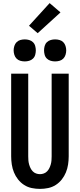

<svg xmlns="http://www.w3.org/2000/svg" viewBox="-20 -1210 515 1238"><path d="M238 8Q211 8 184.5 2.5Q158 -3 135.5 -17.5Q113 -32 96.5 -53Q80 -74 70 -98.5Q60 -123 56 -149.5Q52 -176 52 -202V-735H162V-202Q162 -189 163 -176Q164 -163 167.5 -150.5Q171 -138 176.5 -126.5Q182 -115 191 -105.5Q200 -96 212.5 -91.5Q225 -87 238 -87Q250 -87 262.5 -91.5Q275 -96 284 -105.5Q293 -115 298.5 -126.5Q304 -138 307.5 -150.5Q311 -163 312 -176Q313 -189 313 -202V-735H423V-202Q423 -176 419 -149.5Q415 -123 405 -98.5Q395 -74 378.5 -53Q362 -32 339.5 -17.5Q317 -3 290.5 2.5Q264 8 238 8ZM335 -814Q321 -814 307 -818Q293 -822 282.5 -832Q272 -842 268 -856.5Q264 -871 264 -885Q264 -899 268 -913.5Q272 -928 282.5 -938Q293 -948 307 -952Q321 -956 335 -956Q350 -956 364 -952Q378 -948 388 -938Q398 -928 402.5 -913.5Q407 -899 407 -885Q407 -871 402.5 -856.5Q398 -842 388 -832Q378 -822 364 -818Q350 -814 335 -814ZM140 -814Q125 -814 111 -818Q97 -822 87 -832Q77 -842 72.5 -856.5Q68 -871 68 -885Q68 -899 72.5 -913.5Q77 -928 87 -938Q97 -948 111 -952Q125 -956 140 -956Q154 -956 168 -952Q182 -948 192.5 -938Q203 -928 207 -913.5Q211 -899 211 -885Q211 -871 207 -856.5Q203 -842 192.5 -832Q182 -822 168 -818Q154 -814 140 -814ZM223 -996 167 -1044 300 -1190 370 -1130Z"/></svg>

Font: Iosevka QP
Style: Bold
Weight: 700
Designer: Belleve Invis
Foundry: Belleve Invis
Version: Version 20.0.0; ttfautohint (v1.8.4)